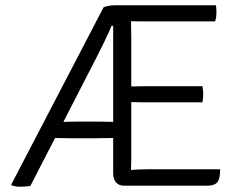

<svg xmlns="http://www.w3.org/2000/svg" viewBox="-20 -703 910 727"><path d="M250.5 -179.5Q240.5 -179.5 220.8 -180Q201 -180.5 188.5 -180.5L95 1Q87.5 2.5 76.5 3.2Q65.5 4 57.5 4Q46.5 4 39.5 2.8Q32.5 1.5 24 -1L22.5 -4L372 -675Q381 -679.5 393.2 -681.2Q405.5 -683 414.5 -683H797.5Q799 -675 799.2 -667.8Q799.5 -660.5 799.5 -654.5Q799.5 -648.5 798.5 -639.5Q797.5 -630.5 794.5 -622H536Q523.5 -622 508 -622.2Q492.5 -622.5 476 -622.5Q476 -603 476.5 -592Q477 -581 477 -561.5V-375.5Q493 -376 508.5 -376.2Q524 -376.5 536 -376.5H746.5Q749.5 -360 749.5 -346Q749.5 -332 746.5 -315.5H536Q524 -315.5 508.5 -315.8Q493 -316 477 -316.5V-95.5Q477 -85.5 476.5 -77.5Q476 -69.5 476 -59.5Q489 -60.5 503.8 -61.2Q518.5 -62 536.5 -62H813.5Q813.5 -25.5 802.8 -12.8Q792 0 766.5 0H448.5Q430 0 419.2 -12.5Q408.5 -25 408.5 -47.5V-180.5Q395.5 -180.5 373.5 -180Q351.5 -179.5 341 -179.5ZM342 -242.5Q352 -242.5 373.8 -242.2Q395.5 -242 408.5 -241.5V-606.5L407.5 -605H402.5Q390.5 -577 375.5 -546Q360.5 -515 348.5 -491.5L220 -241.5Q230.5 -242 244.8 -242.2Q259 -242.5 268.5 -242.5Z"/></svg>

Font: Signika Negative SC Light
Style: Regular
Weight: 300
Designer: Anna Giedryś
Foundry: Anna Giedryś
Version: Version 2.000; ttfautohint (v1.8.3) -l 8 -r 50 -G 200 -x 9 -